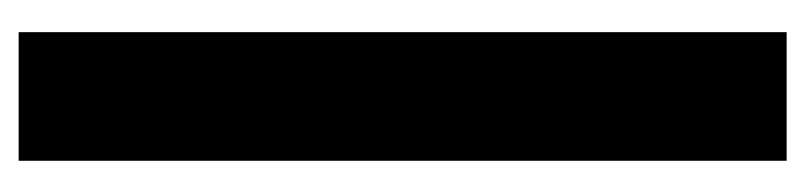

<svg xmlns="http://www.w3.org/2000/svg" viewBox="-349 -402 864 206"><g transform="rotate(-90 83.0 -299.0)"><path d="M13.5 113V-711H151.5V113Z"/></g></svg>

Font: Anybody Condensed ExtraBold
Style: Regular
Weight: 800
Width: 3
Designer: Tyler Finck
Foundry: Etcetera Type Company
Version: Version 1.010; ttfautohint (v1.8.3) -l 8 -r 50 -G 200 -x 14 